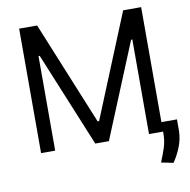

<svg xmlns="http://www.w3.org/2000/svg" viewBox="-96 -822 1096 1105"><g transform="rotate(-10 452.5 -269.5)"><path d="M88.1 -727.3H193.2L440.3 -123.6H448.9L696 -727.3H801.1V0H718.8V-552.6H711.6L484.4 0H404.8L177.6 -552.6H170.5V0H88.1ZM892 -55.4V11.4Q891 58.2 874.1 102.1Q857.2 146 829.5 187.5L758.5 173.3Q776.6 130.7 788.9 92Q801.1 53.3 801.1 12.8V-55.4Z"/></g></svg>

Font: Inter UI
Style: Regular
Weight: 400
Designer: Rasmus Andersson
Foundry: rsms
Version: 3.2;8d6f07862